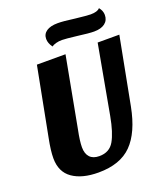

<svg xmlns="http://www.w3.org/2000/svg" viewBox="-154 -942 920 1066"><g transform="rotate(-20 306.5 -408.5)"><path d="M244 20Q147 20 90.5 -19.5Q34 -59 34 -140Q34 -185 48 -255L126 -660H295L217 -243Q204 -180 204 -143Q204 -105 223 -84.5Q242 -64 279 -64Q339 -64 366.5 -112Q394 -160 411 -253L485 -660H613L537 -263Q509 -118 440.5 -49Q372 20 244 20ZM575 -791Q575 -759 552 -741.5Q529 -724 488 -724Q458 -724 391 -733Q323 -741 303 -741Q284 -741 267.5 -736.5Q251 -732 242 -725Q223 -751 223 -776Q223 -805 246.5 -821Q270 -837 313 -837Q347 -837 412 -828Q482 -820 502 -820Q543 -820 557 -837Q575 -815 575 -791Z"/></g></svg>

Font: Sansita
Style: Bold Italic
Weight: 700
Italic angle: -11°
Designer: Pablo Cosgaya
Foundry: Omnibus-Type
Version: Version 1.006